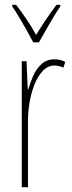

<svg xmlns="http://www.w3.org/2000/svg" viewBox="-20 -783 302 803"><path d="M208 -535Q218 -535 230.5 -532.5Q243 -530 253 -524L245 -500Q239 -503 229 -506Q219 -509 208 -509Q181 -509 160 -487.5Q139 -466 125 -431.5Q111 -397 104 -356.5Q97 -316 97 -277V0H71V-527H91L96 -409H98Q106 -436 118.5 -465Q131 -494 153 -514.5Q175 -535 208 -535ZM119 -606Q106 -631 89.5 -660Q73 -689 57.5 -715Q42 -741 31 -756V-763H47Q67 -738 90 -704Q113 -670 131 -637Q151 -670 171 -699.5Q191 -729 216 -763H232V-756Q210 -724 186.5 -682.5Q163 -641 143 -606Z"/></svg>

Font: Noto Sans Telugu ExtraCondensed Thin
Style: Regular
Weight: 100
Width: 2
Designer: Jelle Bosma - Monotype Design Team
Foundry: Monotype Imaging Inc.
Version: Version 2.005; ttfautohint (v1.8.4.7-5d5b)